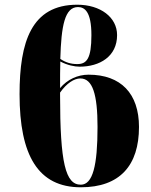

<svg xmlns="http://www.w3.org/2000/svg" viewBox="-20 -785 641 815"><path d="M323 10C489 10 570 -83 570 -246C570 -388 493 -468 356 -468C310 -468 266 -448 235 -411C235 -452 235 -490 236 -524C266 -508 297 -502 318 -502C403 -502 477 -545 477 -636C477 -712 406 -765 308 -765C113 -765 63 -607 63 -385C63 -125 142 10 323 10ZM311 -755C339 -755 368 -736 368 -636C368 -536 348 -513 308 -513C281 -513 258 -520 236 -535C240 -676 255 -755 311 -755ZM235 -382C235 -385 235 -389 235 -392C263 -432 295 -452 321 -452C373 -452 394 -385 394 -246C394 -83 374 -1 323 -1C258 -1 235 -93 235 -382Z"/></svg>

Font: Noto Serif Display Condensed Black
Style: Regular
Weight: 900
Width: 3
Designer: Monotype Design Team
Foundry: Monotype Imaging Inc.
Version: Version 2.009